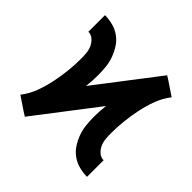

<svg xmlns="http://www.w3.org/2000/svg" viewBox="-143 -653 786 786"><g transform="rotate(45 250.0 -260.0)"><path d="M104 6 85 -6 27 -45 29 -47Q51 -76 63.5 -110Q76 -144 83.5 -179.5Q91 -215 95 -251.5Q99 -288 99 -324Q99 -340 97.5 -356.5Q96 -373 89.5 -387.5Q83 -402 70.5 -413Q58 -424 42 -424V-520Q65 -520 88 -514Q111 -508 130 -494.5Q149 -481 162 -461Q175 -441 183 -419Q191 -397 193.5 -373.5Q196 -350 196 -327Q196 -310 195 -293Q194 -276 192 -260L396 -526L415 -514L473 -475L471 -473Q449 -444 436.5 -410Q424 -376 416.5 -340.5Q409 -305 405 -268.5Q401 -232 401 -196Q401 -180 402.5 -163.5Q404 -147 410.5 -132.5Q417 -118 429.5 -107Q442 -96 458 -96V0Q435 0 412 -6Q389 -12 370 -25.5Q351 -39 338 -59Q325 -79 317 -101Q309 -123 306.5 -146.5Q304 -170 304 -193Q304 -210 305 -227Q306 -244 308 -260Z"/></g></svg>

Font: Iosevka Term Curly
Style: Bold
Weight: 700
Designer: Belleve Invis
Foundry: Belleve Invis
Version: Version 32.3.0